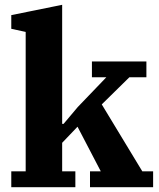

<svg xmlns="http://www.w3.org/2000/svg" viewBox="-20 -780 662 800"><path d="M27 -66H87V-647L27 -660V-717L239 -760V-264H245L304 -334L423 -458H363V-524H590V-458H519L404 -345L573 -66H618V0H355V-66H400L303 -252L239 -185V-66H294V0H27Z"/></svg>

Font: IBM Plex Serif
Style: Bold
Weight: 700
Designer: Mike Abbink, Paul van der Laan, Pieter van Rosmalen
Foundry: Bold Monday
Version: Version 2.008